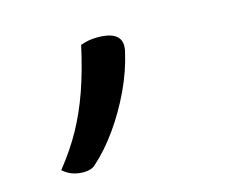

<svg xmlns="http://www.w3.org/2000/svg" viewBox="-63 -275 725 565"><g transform="rotate(-15 300.0 7.5)"><path d="M130 194Q92 194 67 171Q107 121 134 72Q161 23 181.5 -35Q202 -93 219 -170Q233 -175 245 -177Q257 -179 271 -179Q352 -179 339 -119Q326 -61 299.5 -5Q273 51 239 99Q205 147 167 181Q160 188 150.5 191Q141 194 130 194Z"/></g></svg>

Font: Recursive Mn Csl St
Style: Italic
Weight: 400
Italic angle: -15°
Monospace: yes
Version: Version 1.079;hotconv 1.0.112;makeotfexe 2.5.65598; ttfautoh